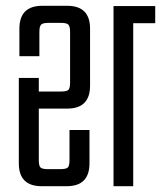

<svg xmlns="http://www.w3.org/2000/svg" viewBox="-20 -643 556 663"><path d="M372 -622H516V-563H440V0H372ZM126 -623H212Q291 -623 291 -544V-347Q291 -268 212 -268H114V-90Q114 -70 120 -64.5Q126 -59 145 -59H189Q208 -59 214 -64.5Q220 -70 220 -90V-194H289V-79Q289 0 210 0H124Q45 0 45 -79V-374H114V-327H191Q210 -327 216 -332.5Q222 -338 222 -358V-533Q222 -552 216 -558Q210 -564 191 -564H147Q128 -564 122 -558Q116 -552 116 -533V-449H47V-544Q47 -623 126 -623Z"/></svg>

Font: Teko Light
Style: Regular
Weight: 300
Designer: Manushi Parikh, Jonny Pinhorn
Foundry: Indian Type Foundry
Version: Version 1.105;PS 1.0;hotconv 1.0.78;makeotf.lib2.5.61930; tt